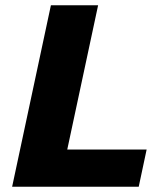

<svg xmlns="http://www.w3.org/2000/svg" viewBox="-20 -708 619 728"><path d="M26 0 173 -688H352L235 -141H536L506 0Z"/></svg>

Font: Saira SemiExpanded
Style: Bold Italic
Weight: 700
Width: 6
Italic angle: -12°
Designer: Hector Gatti with collaboration of the Omnibus-Type team
Foundry: Omnibus-Type
Version: Version 1.101